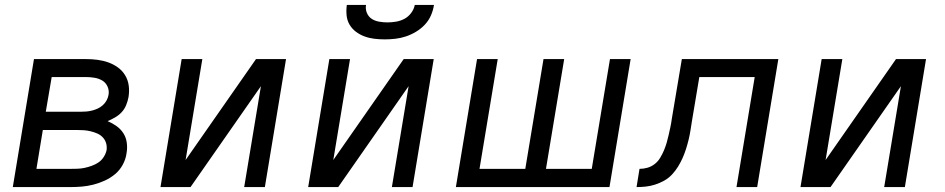

<svg xmlns="http://www.w3.org/2000/svg" viewBox="-20 -760 3840 780"><path d="M32 0 118 -520H329Q353 -520 376 -517Q399 -514 420 -506.5Q441 -499 459 -486Q477 -473 488.5 -454Q500 -435 503 -412Q506 -389 502 -365Q499 -349 492.5 -333Q486 -317 474.5 -304.5Q463 -292 447.5 -283Q432 -274 417 -268Q436 -260 453 -248Q470 -236 481 -219Q492 -202 495 -180.5Q498 -159 494 -137Q491 -114 479 -91.5Q467 -69 448 -53Q429 -37 406 -26.5Q383 -16 359.5 -10Q336 -4 313 -2Q290 0 266 0ZM166 -306H307Q319 -306 331 -307Q343 -308 354.5 -311Q366 -314 377 -319Q388 -324 397.5 -332.5Q407 -341 413 -352Q419 -363 421 -375Q424 -392 417 -408Q410 -424 396 -432.5Q382 -441 364.5 -444Q347 -447 329 -447H190ZM128 -74H266Q281 -74 295 -74.5Q309 -75 323.5 -78Q338 -81 353 -86.5Q368 -92 380.5 -100.5Q393 -109 401.5 -122.5Q410 -136 413 -150Q415 -165 411 -178.5Q407 -192 397.5 -202Q388 -212 375.5 -217.5Q363 -223 349 -226.5Q335 -230 320 -231Q305 -232 290 -232H154Z M632 0 718 -520H802L734 -110L1020 -520H1142L1056 0H972L1040 -410L754 0Z M1232 0 1318 -520H1402L1334 -110L1620 -520H1742L1656 0H1572L1640 -410L1354 0ZM1543 -600Q1522 -600 1501 -602.5Q1480 -605 1461 -612Q1442 -619 1426 -631Q1410 -643 1400 -660Q1390 -677 1388 -698Q1386 -719 1389 -740H1467Q1464 -723 1470.5 -707.5Q1477 -692 1490 -683.5Q1503 -675 1520 -672Q1537 -669 1554 -669Q1571 -669 1589 -672Q1607 -675 1623 -683.5Q1639 -692 1650.5 -707.5Q1662 -723 1665 -740H1743Q1740 -719 1731 -698Q1722 -677 1706 -660Q1690 -643 1670 -631Q1650 -619 1629 -612Q1608 -605 1586 -602.5Q1564 -600 1543 -600Z M1832 0 1918 -520H2002L1928 -74H2114L2188 -520H2272L2198 -74H2384L2458 -520H2542L2456 0Z M2566 0 2578 -74Q2594 -74 2610 -78.5Q2626 -83 2639.5 -93.5Q2653 -104 2662 -119Q2671 -134 2677.5 -149.5Q2684 -165 2688.5 -180.5Q2693 -196 2696.5 -212Q2700 -228 2703.5 -244Q2707 -260 2709 -276L2750 -520H3142L3056 0H2972L3046 -447H2821L2791 -268Q2788 -249 2785 -230Q2782 -211 2777.5 -192.5Q2773 -174 2767 -155Q2761 -136 2753 -118Q2745 -100 2734.5 -83Q2724 -66 2710 -51Q2696 -36 2678 -26Q2660 -16 2641 -10Q2622 -4 2603.5 -2Q2585 0 2566 0Z M3232 0 3318 -520H3402L3334 -110L3620 -520H3742L3656 0H3572L3640 -410L3354 0Z"/></svg>

Font: Iosevka Aile Oblique
Style: Regular
Weight: 400
Italic angle: -9°
Designer: Belleve Invis
Foundry: Belleve Invis
Version: Version 31.1.0; ttfautohint (v1.8.4)